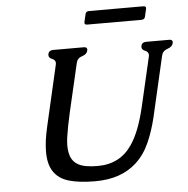

<svg xmlns="http://www.w3.org/2000/svg" viewBox="-60 -946 1014 1034"><g transform="rotate(-5 447.0 -429.0)"><path d="M459.5 -887.2H752.4Q769.5 -887.2 766.6 -872.6L756.8 -830.6Q753.4 -815.4 736.3 -815.4H443.4Q426.3 -815.4 429.7 -830.6L439.5 -872.6Q442.4 -887.2 459.5 -887.2ZM180.7 -287.1 255.9 -614.3Q256.8 -619.1 257.3 -623.5Q257.3 -640.6 239.3 -647.5Q220.7 -654.8 220.7 -669.4Q220.7 -672.4 221.2 -675.3Q225.6 -695.3 248.5 -695.3H414.1Q432.1 -695.3 432.1 -681.6Q432.1 -678.7 431.2 -675.3Q426.8 -656.2 401.4 -648.4Q375.5 -640.6 369.6 -615.2L308.6 -352.1Q291.5 -277.3 283.2 -220.7Q279.8 -196.3 279.8 -175.3Q279.8 -147.9 286.1 -126Q295.9 -88.9 329.6 -70.3Q363.3 -51.8 433.6 -51.8Q554.2 -51.8 618.7 -147Q667 -216.3 698.2 -352.1L758.8 -613.8Q759.8 -618.7 760.3 -623Q760.3 -640.1 742.2 -647.5Q723.6 -654.8 723.6 -669.4Q723.6 -672.4 724.1 -675.3Q728.5 -695.3 751.5 -695.3H876Q894 -695.3 894 -681.6Q894 -678.7 893.1 -675.3Q888.7 -656.2 862.3 -647.5Q835.9 -638.7 830.6 -613.8L755.4 -287.1Q737.8 -213.4 710.4 -151.9Q683.1 -90.3 636.7 -47.4Q553.2 28.8 415 28.8Q412.6 28.8 410.2 28.8Q327.6 28.8 272 12.7Q214.4 -3.9 187 -47.9Q162.6 -85.9 162.6 -152.3Q162.6 -209.5 180.7 -287.1Z"/></g></svg>

Font: Caudex
Style: Bold
Weight: 700
Italic angle: -13°
Version: Version 1.04